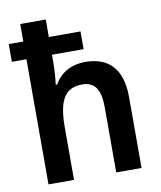

<svg xmlns="http://www.w3.org/2000/svg" viewBox="-85 -894 753 896"><g transform="rotate(-10 292.0 -446.0)"><path d="M193 -826H72V-743H3V-659H72V-66H193V-313C193 -438 222 -498 308 -498C367 -498 393 -458 393 -376V-66H513V-403C513 -536 450 -599 339 -599C276 -599 223 -572 193 -518H186C189 -541 193 -582 193 -624V-659H343V-743H193Z"/></g></svg>

Font: Noto Sans Malayalam UI SemiCondensed SemiBold
Style: Regular
Weight: 600
Width: 4
Designer: Jelle Bosma - Monotype Design Team
Foundry: Monotype Imaging Inc.
Version: Version 2.104